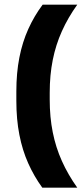

<svg xmlns="http://www.w3.org/2000/svg" viewBox="-20 -696 366 840"><path d="M197.5 -290.5V-260.5Q197.5 -183.5 210.8 -117.2Q224 -51 250.8 8.5Q277.5 68 318 125H165Q129 75.5 103.5 18.5Q78 -38.5 64.8 -106.2Q51.5 -174 51.5 -255V-296Q51.5 -377 64.8 -444.5Q78 -512 103.8 -569Q129.5 -626 166.5 -675.5H318Q277.5 -619 250.8 -559.5Q224 -500 210.8 -433.8Q197.5 -367.5 197.5 -290.5Z"/></svg>

Font: Anek Bangla Medium
Style: Bold
Weight: 700
Version: Version 1.003